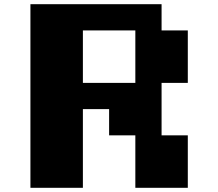

<svg xmlns="http://www.w3.org/2000/svg" viewBox="-20 -895 1040 915"><path d="M125 -875H750V-750H875V-500H750V-250H875V0H625V-250H500V-375H375V0H125ZM375 -750V-500H625V-750Z"/></svg>

Font: Dogica Pixel
Style: Bold
Weight: 700
Designer: Roberto Mocci
Version: Version 001.000